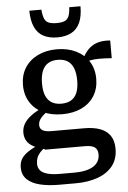

<svg xmlns="http://www.w3.org/2000/svg" viewBox="-65 -834 752 1125"><g transform="rotate(-5 310.5 -271.5)"><path d="M608 -468Q567 -471 537 -471Q507 -471 485 -467Q463 -463 446 -453L430 -455Q444 -488 460.5 -511.5Q477 -535 498.5 -549.5Q520 -564 547 -569.5Q574 -575 608 -572ZM291 -166Q227 -166 178.5 -189Q130 -212 103 -255Q76 -298 76 -356Q76 -414 103 -457Q130 -500 179 -524Q228 -548 291 -548Q355 -548 404 -524Q453 -500 480 -457Q507 -414 507 -356Q507 -298 480 -255Q453 -212 404.5 -189Q356 -166 291 -166ZM291 -228Q326 -228 349 -242Q372 -256 383.5 -284Q395 -312 395 -355Q395 -399 383.5 -428Q372 -457 349 -471.5Q326 -486 291 -486Q257 -486 234 -471.5Q211 -457 199.5 -428Q188 -399 188 -355Q188 -312 199.5 -284Q211 -256 234 -242Q257 -228 291 -228ZM236 244Q172 244 123.5 232Q75 220 48 193.5Q21 167 21 124Q21 94 34.5 72.5Q48 51 76.5 32.5Q105 14 150 -5L178 15Q155 31 142 46Q129 61 123.5 76.5Q118 92 118 111Q118 133 130.5 148.5Q143 164 171.5 172.5Q200 181 247 181H332Q381 181 414.5 170Q448 159 465 138Q482 117 482 87Q482 59 465 45.5Q448 32 406 32H170V28Q131 19 105 5Q79 -9 66.5 -30Q54 -51 54 -78Q54 -107 68.5 -131Q83 -155 110.5 -175.5Q138 -196 176 -213L209 -193Q189 -179 176 -166.5Q163 -154 156.5 -141.5Q150 -129 150 -115Q150 -93 167 -83Q184 -73 218 -73H411Q467 -73 505.5 -58.5Q544 -44 564 -14Q584 16 584 62Q584 124 551 164.5Q518 205 461.5 224.5Q405 244 335 244ZM302 -617Q350 -617 383.5 -634.5Q417 -652 434.5 -689.5Q452 -727 452 -787H386Q384 -752 376 -733.5Q368 -715 351 -708Q334 -701 305 -701Q276 -701 258.5 -708Q241 -715 233 -733.5Q225 -752 222 -787H151Q152 -727 169.5 -689.5Q187 -652 220.5 -634.5Q254 -617 302 -617Z"/></g></svg>

Font: Roboto Serif SemiCondensed Medium
Style: Regular
Weight: 500
Width: 4
Designer: Greg Gazdowicz
Foundry: Commercial Type
Version: Version 1.007